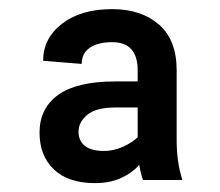

<svg xmlns="http://www.w3.org/2000/svg" viewBox="-20 -741 484 423"><path d="M283.3 -586.6Q283.3 -616.6 269.4 -632.4Q255.5 -648.1 227.2 -648.1Q195.7 -648.1 177.8 -635.8Q160 -623.5 160 -600.2L75 -607.1Q75 -656.4 116.6 -688.7Q158.2 -720.9 227.1 -720.9Q291 -720.9 330.1 -687Q369.2 -653 369.2 -586.1V-432.8Q369.2 -408.9 372.1 -387.4Q375 -365.9 381.9 -344.4H295Q289.1 -361.5 286.2 -381.1Q283.3 -400.6 283.3 -420.6ZM305 -504.2H234.3Q191.9 -504.2 172.5 -488.2Q153 -472.2 153 -450.8Q153 -431 166.9 -419.7Q180.9 -408.4 209.8 -408.4Q229.6 -408.4 250.1 -417.3Q270.6 -426.3 284.3 -439.4Q298 -452.4 298 -464.3L306.6 -406.8Q299.5 -391.3 284.4 -375.1Q269.3 -359 245.6 -348.3Q221.9 -337.6 188.7 -337.6Q130.1 -337.6 98.6 -367.9Q67.1 -398.1 67.1 -448.8Q67.1 -502.5 108.3 -532.1Q149.6 -561.6 233.8 -561.6H304.5Z"/></svg>

Font: Heebo
Style: Regular
Weight: 400
Designer: Oded Ezer
Foundry: Ezer Type House
Version: Version 3.100